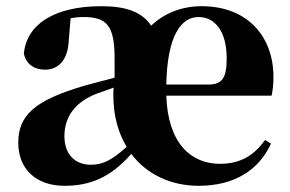

<svg xmlns="http://www.w3.org/2000/svg" viewBox="-20 -583 936 620"><path d="M517 -310C520 -468 565 -528 621 -528C674 -528 712 -482 712 -395C712 -333 699 -310 653 -310ZM347 -300C346 -292 346 -284 346 -275C346 -209 362 -153 389 -109C339 -63 309 -51 273 -51C224 -51 188 -83 188 -143C188 -210 227 -255 291 -280ZM136 -504 152 -510ZM208 -524C223 -527 236 -528 250 -528C326 -528 350 -499 350 -394V-332C315 -323 280 -314 252 -306C91 -259 39 -210 39 -122C39 -35 99 17 188 17C270 17 336 -9 404 -86C455 -18 535 17 621 17C735 17 815 -32 855 -119L836 -131C803 -85 761 -54 690 -54C597 -54 522 -120 517 -274H857C861 -293 863 -310 863 -335C863 -462 782 -563 631 -563C568 -563 511 -541 468 -500C439 -544 388 -563 307 -563C152 -563 65 -502 57 -409C65 -376 90 -358 126 -358C164 -358 199 -384 202 -452Z"/></svg>

Font: Noto Serif TC Black
Style: Regular
Weight: 900
Version: Version 1.001;PS 1.001;hotconv 16.6.54;makeotf.lib2.5.65590